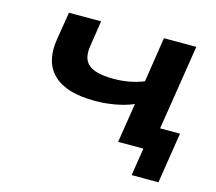

<svg xmlns="http://www.w3.org/2000/svg" viewBox="-93 -616 966 859"><g transform="rotate(15 390.5 -186.5)"><path d="M584 128 604 0H491L506 -107H745L708 128ZM487 0 516 -183Q479 -167 432.5 -158.5Q386 -150 339 -150Q206 -150 146.5 -207Q87 -264 104 -371L125 -501H274L256 -384Q249 -344 260.5 -318Q272 -292 304.5 -279.5Q337 -267 394 -267Q431 -267 466.5 -273.5Q502 -280 533 -293L565 -501H715L636 0Z"/></g></svg>

Font: Nunito Sans 7pt Expanded
Style: Bold Italic
Weight: 700
Width: 7
Italic angle: -9°
Designer: Vernon Adams
Foundry: Vernon Adams
Version: Version 3.101;gftools[0.9.27]